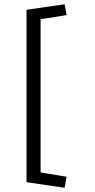

<svg xmlns="http://www.w3.org/2000/svg" viewBox="-20 -705 444 898"><path d="M291.5 121.6 282.2 173.3 104 147V-659.2L282.2 -685.1L291.5 -634.3L169.9 -615.2V101.6Z"/></svg>

Font: Rohingya Solluk
Style: Regular
Weight: 400
Designer: SIL International
Foundry: SIL International
Version: Version 1.001